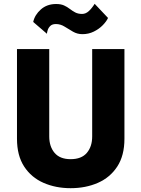

<svg xmlns="http://www.w3.org/2000/svg" viewBox="-20 -957 741 1006"><path d="M154 -842Q162 -879 194 -907.5Q226 -936 274 -936Q299 -936 315.5 -928.5Q332 -921 345.5 -910.5Q359 -900 374 -892Q389 -884 410 -884Q429 -884 445 -898.5Q461 -913 476 -937L546 -863Q538 -845 518.5 -825Q499 -805 471.5 -791.5Q444 -778 412 -778Q385 -778 362.5 -791Q340 -804 318.5 -817.5Q297 -831 273 -831Q254 -831 244 -821.5Q234 -812 230 -799.5Q226 -787 226 -780ZM69 -700H238V-242Q238 -189 266 -156Q294 -123 350 -123Q407 -123 435 -156Q463 -189 463 -242V-700H632V-230Q632 -142 594.5 -84.5Q557 -27 493 1Q429 29 350 29Q272 29 208 1Q144 -27 106.5 -84.5Q69 -142 69 -230Z"/></svg>

Font: Jost*
Style: Bold
Weight: 700
Version: Version 3.7